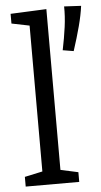

<svg xmlns="http://www.w3.org/2000/svg" viewBox="-55 -812 447 847"><g transform="rotate(-5 168.5 -388.5)"><path d="M261 -43V0H24V-43L103 -60V-706L24 -722V-765L183 -772V-60ZM287 -577 239 -585Q250 -638 256.5 -686Q263 -734 262 -777L337 -773Q332 -734 319 -684.5Q306 -635 287 -577Z"/></g></svg>

Font: Bitter
Style: Regular
Weight: 400
Designer: Sol Matas, and Bitter project Authors
Foundry: Sol Matas
Version: Version 2.001